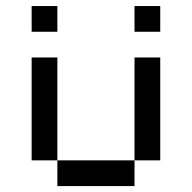

<svg xmlns="http://www.w3.org/2000/svg" viewBox="-20 -628 648 648"><path d="M173.6 -86.8H434V0H173.6ZM434 -520.8V-607.6H520.8V-520.8ZM86.8 -520.8V-607.6H173.6V-520.8ZM173.6 -86.8H86.8V-434H173.6ZM434 -86.8V-434H520.8V-86.8Z"/></svg>

Font: 8-bit Operator+ 8
Style: Regular
Weight: 400
Designer: GrandChaos9000
Version: Version 1.3.0 - August 1, 2014